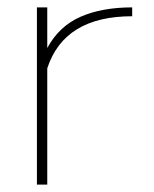

<svg xmlns="http://www.w3.org/2000/svg" viewBox="-20 -500 418 520"><path d="M338 -456Q154 -456 108 -315V0H80V-480H108V-370Q140 -429 198 -454.5Q256 -480 338 -480Z"/></svg>

Font: Prompt Thin
Style: Regular
Weight: 100
Designer: Katatrad Team
Foundry: CadsonDemak
Version: Version 1.030